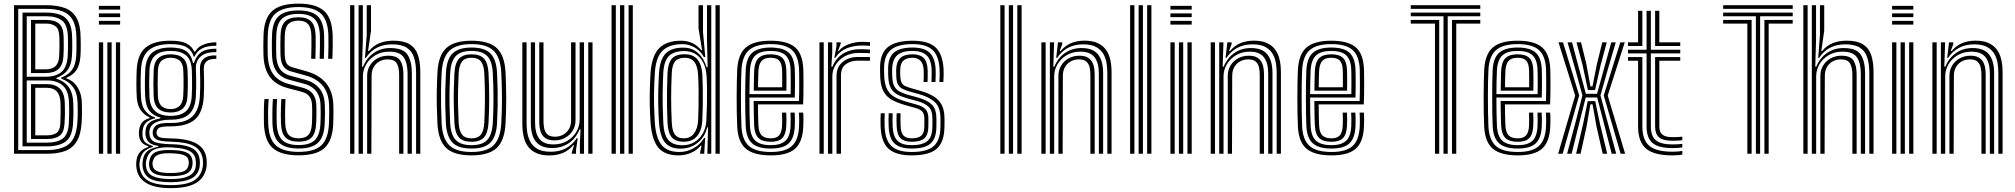

<svg xmlns="http://www.w3.org/2000/svg" viewBox="-20 -828 10854 1034"><path d="M55.5 0V-800H229.5Q289 -800 330 -784.6Q371 -769.2 392.4 -731Q413.8 -692.8 414.2 -624.8Q414.8 -603.8 414.9 -587.2Q415 -570.8 414.6 -555.4Q414.2 -540 413 -522.2Q409.5 -479 392.6 -452.1Q375.8 -425.2 338.2 -409.5V-405.5Q376.5 -392.2 398 -357.6Q419.5 -323 420.8 -274.8Q421.2 -257.5 421.4 -244.1Q421.5 -230.8 421.5 -218.4Q421.5 -206 420.9 -192.5Q420.2 -179 419.2 -161.8Q414.2 -99.2 391.6 -64Q369 -28.8 329.5 -14.4Q290 0 233.5 0ZM78.2 -19.8H233.5Q308 -19.8 348.5 -50.2Q389 -80.8 396.2 -161.8Q398 -183.8 398.4 -201.6Q398.8 -219.5 398.6 -236.8Q398.5 -254 397.8 -273.8Q396.5 -327.2 373.8 -358.5Q351 -389.8 309.8 -404.5V-409.8Q350 -425.8 368.4 -452.4Q386.8 -479 390 -523.2Q391.5 -539.5 391.8 -555Q392 -570.5 391.9 -587.5Q391.8 -604.5 391.5 -624.5Q391 -685.2 372.2 -719.1Q353.5 -753 317.6 -766.6Q281.8 -780.2 229.5 -780.2H78.2ZM101.2 -39.8V-760.2H229.5Q274 -760.2 304.9 -748.4Q335.8 -736.5 351.9 -707Q368 -677.5 368.5 -624.5Q369 -604.8 369.1 -588.6Q369.2 -572.5 368.9 -556.9Q368.5 -541.2 367.2 -522.8Q364 -479.2 344.5 -451.4Q325 -423.5 283 -408V-405Q328.2 -389.8 350.8 -357.8Q373.2 -325.8 374.5 -273Q375.2 -254.8 375.4 -238.2Q375.5 -221.8 375.1 -203.6Q374.8 -185.5 373.2 -161.5Q368.5 -90.5 332.8 -65.1Q297 -39.8 233.5 -39.8ZM124 -414.8H225.2Q280.8 -414.8 310.5 -440.1Q340.2 -465.5 344.5 -523.5Q345.5 -539.8 345.9 -555.4Q346.2 -571 346.1 -588Q346 -605 345.8 -624.5Q345 -693.2 314.6 -716.9Q284.2 -740.5 229.5 -740.5H124ZM147 -434.5V-720.5H229.5Q274.2 -720.5 298.1 -700.6Q322 -680.8 322.8 -624.5Q323.2 -602 323.2 -585.1Q323.2 -568.2 322.9 -553.8Q322.5 -539.2 321.5 -523Q318.2 -477 294.4 -455.8Q270.5 -434.5 225.2 -434.5ZM170 -454.5H225.2Q259.8 -454.5 278 -471Q296.2 -487.5 298.5 -523Q300.2 -550 300.4 -572.9Q300.5 -595.8 299.8 -624.5Q299.2 -670.2 280.5 -685.5Q261.8 -700.8 229.5 -700.8H170ZM124 -59.8H233.5Q287.2 -59.8 317 -81.1Q346.8 -102.5 350.5 -162Q352 -185.2 352.2 -202.8Q352.5 -220.2 352.4 -236.6Q352.2 -253 351.8 -272Q350.2 -337.2 319.6 -366Q289 -394.8 232.2 -394.8H124ZM147 -79.5V-375H233Q277.2 -375 302.5 -350.8Q327.8 -326.5 329 -270.5Q329.5 -253.2 329.6 -237.4Q329.8 -221.5 329.4 -203.6Q329 -185.8 327.5 -161.8Q324.5 -113.8 300.6 -96.6Q276.8 -79.5 233.5 -79.5ZM170 -99.2H233.5Q267.8 -99.2 285.4 -112.9Q303 -126.5 304.8 -161.2Q306 -187.5 306.2 -204.9Q306.5 -222.2 306.5 -237Q306.5 -251.8 306 -269.8Q305 -313.5 286.8 -334.2Q268.5 -355 233.2 -355H170Z M512.5 -776.2V-796.5H627V-776.2ZM512.5 -695.5V-715.8H627V-695.5ZM512.5 -735.8V-756H627V-735.8ZM604.2 0V-600H627V0ZM512.5 0V-600H535.5V0ZM558.2 0V-600H581.2V0Z M899.2 185.2Q811.5 185.2 765.1 156Q718.8 126.8 713.8 68.5Q712.8 58.5 713.4 49.6Q714 40.8 715.5 32Q719.5 6.8 735.5 -10.8Q751.5 -28.2 778.2 -36.2V-41Q756 -47.5 743.9 -60.5Q731.8 -73.5 728.8 -97Q728 -102.8 728 -109.6Q728 -116.5 728.8 -123.2Q731 -147.8 742.5 -165Q754 -182.2 785.5 -191.8V-196.5Q761 -205.2 740.1 -231.8Q719.2 -258.2 716.5 -304.5Q715.5 -322.5 715 -340.5Q714.5 -358.5 714.5 -376.6Q714.5 -394.8 715 -413.6Q715.5 -432.5 716.2 -452.5Q720.8 -536.2 765 -572.5Q809.2 -608.8 899 -608.8Q956 -608.8 985.2 -593.2Q1014.5 -577.8 1025.8 -549.8H1030.5Q1042.8 -571 1063.9 -582Q1085 -593 1107.4 -596.9Q1129.8 -600.8 1145 -600V-581.5Q1095.2 -582.2 1067.1 -566.6Q1039 -551 1028 -523H1023Q1014 -555.8 986 -573.1Q958 -590.5 899 -590.5Q821.5 -590.5 782.2 -558.4Q743 -526.2 739.2 -452.2Q738 -424.8 737.5 -400.9Q737 -377 737.5 -353.9Q738 -330.8 739.2 -305.8Q742 -256 763 -230.4Q784 -204.8 815 -196V-191.2Q781 -182.2 765.8 -166.4Q750.5 -150.5 747.8 -123.2Q747 -116 747.1 -110Q747.2 -104 747.8 -96.8Q750 -74 761.5 -62.6Q773 -51.2 803.2 -41.8V-36.8Q770 -26.5 754.8 -10.2Q739.5 6 734.5 32Q732.5 41 731.4 48.9Q730.2 56.8 731.5 68.2Q737.2 120.2 777.1 144.6Q817 169 899.2 169Q984.8 169 1024.8 144.2Q1064.8 119.5 1072.5 66.2Q1073.8 57 1073.6 48Q1073.5 39 1072 29Q1064.8 -19.2 1025.6 -41Q986.5 -62.8 903.5 -64.8Q868 -65.8 848 -69.2Q828 -72.8 818.6 -79.5Q809.2 -86.2 805.2 -96.5Q803 -101.5 802.5 -110.4Q802 -119.2 803.2 -124.2Q809.8 -149.8 830.5 -158.1Q851.2 -166.5 899.2 -165.8Q976.8 -165 1014.1 -199Q1051.5 -233 1056.2 -305.8Q1057.8 -332 1058.1 -354.9Q1058.5 -377.8 1058.1 -402.2Q1057.8 -426.8 1056.8 -457Q1055.5 -492.5 1077.9 -512Q1100.2 -531.5 1145 -529.5V-511Q1108.8 -512 1092.5 -497.6Q1076.2 -483.2 1077.5 -455.8Q1078.5 -429.5 1078.9 -405.1Q1079.2 -380.8 1079 -356.2Q1078.8 -331.8 1077.2 -305Q1071.8 -221.2 1029.6 -184.4Q987.5 -147.5 899 -147.5Q872 -147.5 856.4 -145.4Q840.8 -143.2 833.5 -137.2Q826.2 -131.2 823.5 -119.8Q823.2 -118.2 823.1 -112.6Q823 -107 824.5 -103.8Q828 -95.5 835.1 -91.1Q842.2 -86.8 858.1 -85Q874 -83.2 903.5 -82.5Q995.5 -80.5 1041.2 -53Q1087 -25.5 1092.5 29.2Q1093.5 39.2 1093.5 48.9Q1093.5 58.5 1092.8 66.5Q1085.5 126.2 1038.6 155.8Q991.8 185.2 899.2 185.2ZM899.2 136.2Q949.5 136.2 978.2 127.1Q1007 118 1019.8 102.2Q1032.5 86.5 1034.2 67.2Q1035.5 56.5 1035.2 47.5Q1035 38.5 1033.2 28.8Q1029.8 8.5 1015.1 -4.8Q1000.5 -18 973 -25.1Q945.5 -32.2 903.2 -34.2Q839.2 -37.5 808.5 -21.6Q777.8 -5.8 768.5 32.5Q766.5 40.2 765.6 48.5Q764.8 56.8 766.5 69.2Q771.5 105.8 803.8 121Q836 136.2 899.2 136.2ZM899.2 120.8Q841 120.8 814.4 108.2Q787.8 95.8 783.8 68.5Q782 58.5 782.8 49.9Q783.5 41.2 786 32Q793 1.8 820.1 -9.9Q847.2 -21.5 904.8 -20Q940 -19.2 963.1 -13.8Q986.2 -8.2 998.8 2.1Q1011.2 12.5 1014.8 29Q1017.2 40 1017.2 48.8Q1017.2 57.5 1015.2 66.8Q1010 95.5 983 108.1Q956 120.8 899.2 120.8ZM899.2 103.8Q929 103.8 948.6 100.2Q968.2 96.8 979.1 88.6Q990 80.5 993.8 66.5Q996.5 57.8 996.8 48.2Q997 38.8 993 29Q990 19 980 12.4Q970 5.8 951.2 2.1Q932.5 -1.5 903.2 -2.5Q855.8 -4.2 833.4 4.8Q811 13.8 806 31.8Q801.5 41.2 801.2 51Q801 60.8 803.5 68.5Q808 87 830.2 95.4Q852.5 103.8 899.2 103.8ZM899.2 153.2Q821.2 153.2 787 133.1Q752.8 113 748 68.2Q746.8 57 747.5 48.8Q748.2 40.5 749.8 31.8Q754.8 2.5 773.8 -13.9Q792.8 -30.2 832.8 -37.8V-42.2Q801.2 -46.5 785.1 -59.2Q769 -72 764.2 -96.8Q763 -103.5 763 -109.6Q763 -115.8 763.8 -123.5Q766 -152.2 785.2 -168Q804.5 -183.8 843.8 -190.5V-195Q806.5 -204.2 785.6 -230.2Q764.8 -256.2 761.8 -307.8Q760.8 -330.5 760.4 -353.1Q760 -375.8 760.5 -399.9Q761 -424 762 -450.5Q765.2 -514 798 -543Q830.8 -572 899 -572Q954.2 -572 982.4 -552.6Q1010.5 -533.2 1019.5 -488.5H1024Q1033.5 -515.8 1047.9 -532.8Q1062.2 -549.8 1085.6 -557.6Q1109 -565.5 1145 -565.5V-547Q1089.8 -548.8 1061.1 -523.9Q1032.5 -499 1035 -455.2Q1036.2 -431.5 1036.4 -405Q1036.5 -378.5 1036.2 -353.4Q1036 -328.2 1034.8 -308.2Q1030.8 -242.5 997.5 -212.6Q964.2 -182.8 899 -183.5Q873 -183.8 848.5 -178.6Q824 -173.5 806.9 -161.4Q789.8 -149.2 785.5 -128Q784.2 -121 784.4 -111.9Q784.5 -102.8 785.8 -97.8Q792 -69 820.4 -60.8Q848.8 -52.5 903.2 -51.2Q952 -50.2 984.1 -41.8Q1016.2 -33.2 1033.5 -16Q1050.8 1.2 1055 29Q1056.5 38 1056.6 47.5Q1056.8 57 1055.5 66.8Q1049 114 1009.8 133.6Q970.5 153.2 899.2 153.2ZM899 -204Q952.5 -204 980.9 -228.5Q1009.2 -253 1012.5 -309Q1014 -331.5 1014.2 -354Q1014.5 -376.5 1014.2 -400.4Q1014 -424.2 1013 -450.2Q1010.5 -506.2 981.8 -530Q953 -553.8 899 -553.8Q842.8 -553.8 815.1 -528.8Q787.5 -503.8 784.8 -449.2Q783.2 -410.5 783.2 -377Q783.2 -343.5 784.8 -307.8Q787.5 -253.8 816.4 -228.9Q845.2 -204 899 -204ZM899 -222.2Q855.5 -222.2 832.6 -243Q809.8 -263.8 807.5 -309.8Q806 -344.5 806.1 -377.6Q806.2 -410.8 807.5 -447.8Q809.8 -494.8 832.8 -515.1Q855.8 -535.5 899 -535.5Q942 -535.5 965 -515.4Q988 -495.2 990 -449.8Q991.2 -424.2 991.5 -401.1Q991.8 -378 991.4 -355.6Q991 -333.2 989.8 -310.2Q987 -263.5 963.9 -242.9Q940.8 -222.2 899 -222.2ZM899 -240.5Q928.8 -240.5 946.6 -257Q964.5 -273.5 966.8 -312Q968 -333.2 968.4 -354.4Q968.8 -375.5 968.5 -398.8Q968.2 -422 967.2 -448.8Q965.8 -485.8 947.6 -501.4Q929.5 -517 899 -517Q868 -517 850 -501Q832 -485 830.2 -446.8Q829.2 -411.5 829 -378.8Q828.8 -346 830.2 -310.8Q832.2 -273.5 850 -257Q867.8 -240.5 899 -240.5Z M1588 8.5Q1494.2 8.5 1449.6 -29.9Q1405 -68.2 1401.5 -161Q1401 -181.2 1400.9 -205.4Q1400.8 -229.5 1401.5 -253Q1402.2 -276.5 1404.2 -294.5H1427Q1425.5 -280.2 1424.6 -259.2Q1423.8 -238.2 1423.6 -213.2Q1423.5 -188.2 1424.5 -162Q1427.5 -78.8 1466.5 -44.4Q1505.5 -10 1588 -10Q1672.5 -10 1710.4 -45.2Q1748.2 -80.5 1751.5 -162Q1752.2 -178.8 1752.5 -195.2Q1752.8 -211.8 1752.9 -228.8Q1753 -245.8 1752.2 -263.8Q1749.8 -329 1717 -367.4Q1684.2 -405.8 1626.2 -421.5L1548.5 -443Q1529.8 -448.2 1517.1 -458.9Q1504.5 -469.5 1497.9 -488.2Q1491.2 -507 1490.5 -535.8Q1489.8 -563 1489.9 -586.4Q1490 -609.8 1490.8 -637.8Q1492.5 -689.5 1515.1 -712.2Q1537.8 -735 1587.5 -735Q1633.2 -735 1655.5 -712.9Q1677.8 -690.8 1679.8 -636.8Q1680.5 -614.2 1680.1 -579.5Q1679.8 -544.8 1678.5 -511.2H1655.8Q1656.8 -545.8 1657.2 -579Q1657.8 -612.2 1657 -636.2Q1655.5 -681.5 1638.4 -699.1Q1621.2 -716.8 1587.5 -716.8Q1551.5 -716.8 1533.2 -699Q1515 -681.2 1513.5 -635.5Q1513 -611.2 1512.9 -586.5Q1512.8 -561.8 1513.2 -536.5Q1514 -513 1518.6 -498.8Q1523.2 -484.5 1532.1 -476.9Q1541 -469.2 1553.8 -465.8L1631.2 -443.8Q1698.5 -425 1735.5 -380.6Q1772.5 -336.2 1775 -264.8Q1775.8 -248.2 1775.8 -230.4Q1775.8 -212.5 1775.4 -194.8Q1775 -177 1774.5 -161Q1770.8 -70.5 1727.5 -31Q1684.2 8.5 1588 8.5ZM1588 -28.2Q1517 -28.2 1483.5 -58.9Q1450 -89.5 1447.2 -162.8Q1446.8 -185 1446.8 -208.6Q1446.8 -232.2 1447.4 -254.5Q1448 -276.8 1449.5 -294.5H1472.2Q1471 -276.8 1470.2 -255.4Q1469.5 -234 1469.5 -210.6Q1469.5 -187.2 1470.2 -163.5Q1472.5 -100.2 1500.2 -73.5Q1528 -46.8 1588 -46.8Q1649.5 -46.8 1676.4 -74.4Q1703.2 -102 1705.8 -163.8Q1706.5 -180.8 1706.8 -196.8Q1707 -212.8 1707 -228.8Q1707 -244.8 1706.2 -261.8Q1705.2 -294.2 1694.5 -317.2Q1683.8 -340.2 1664.1 -355.1Q1644.5 -370 1616.5 -377.2L1538 -398.2Q1511 -405.5 1490.4 -421Q1469.8 -436.5 1457.8 -464Q1445.8 -491.5 1444.8 -534.5Q1444.2 -553 1444.1 -570Q1444 -587 1444.2 -603.9Q1444.5 -620.8 1445 -638.8Q1447.5 -710.8 1481.1 -741.2Q1514.8 -771.8 1587.5 -771.8Q1658 -771.8 1690.5 -741.1Q1723 -710.5 1725.5 -638Q1726.2 -615.8 1725.9 -579.8Q1725.5 -543.8 1724.2 -511.2H1701.5Q1702.5 -545 1703 -580.1Q1703.5 -615.2 1702.8 -637.2Q1700.5 -701.2 1672.6 -727.2Q1644.8 -753.2 1587.5 -753.2Q1528 -753.2 1499.1 -727.5Q1470.2 -701.8 1468 -638.2Q1467 -611.2 1467 -586Q1467 -560.8 1467.5 -535Q1468.5 -500.2 1477.2 -477.1Q1486 -454 1502.6 -440.4Q1519.2 -426.8 1543.2 -420.2L1621.5 -399.2Q1669.2 -386.8 1698.1 -354.2Q1727 -321.8 1729.2 -262.8Q1730 -245.5 1730.1 -229.9Q1730.2 -214.2 1729.9 -198.1Q1729.5 -182 1728.5 -162.8Q1725.8 -91.5 1693.4 -59.9Q1661 -28.2 1588 -28.2ZM1588 -65Q1540 -65 1517.5 -87.8Q1495 -110.5 1493.2 -164.2Q1492.5 -186 1492.4 -208Q1492.2 -230 1493 -251.9Q1493.8 -273.8 1495 -294.5H1517.5Q1516.5 -273.8 1515.9 -253.1Q1515.2 -232.5 1515.2 -210.9Q1515.2 -189.2 1516 -164.8Q1517.5 -120.5 1534.6 -101.9Q1551.8 -83.2 1588 -83.2Q1624.8 -83.2 1641.5 -102.4Q1658.2 -121.5 1660 -165Q1660.8 -185.8 1661.1 -201.6Q1661.5 -217.5 1661.4 -231.4Q1661.2 -245.2 1660.5 -260.2Q1659.8 -281.5 1653.4 -296Q1647 -310.5 1635.5 -319.5Q1624 -328.5 1607 -333L1527.8 -354Q1487 -365 1458.8 -387.2Q1430.5 -409.5 1415.4 -445.5Q1400.2 -481.5 1398.8 -533Q1398.2 -560 1398.2 -585.8Q1398.2 -611.5 1399.2 -640Q1402.5 -730.8 1446.8 -769.6Q1491 -808.5 1587.5 -808.5Q1679 -808.5 1723.5 -770.8Q1768 -733 1771.5 -639.8Q1772.2 -617.8 1771.9 -581.1Q1771.5 -544.5 1770 -511.2H1747.2Q1748.5 -543.2 1748.9 -579.4Q1749.2 -615.5 1748.5 -638.8Q1745.5 -721 1707.5 -755.5Q1669.5 -790 1587.5 -790Q1503.2 -790 1464.1 -755.6Q1425 -721.2 1422 -639.2Q1421.2 -613.2 1421.2 -585.8Q1421.2 -558.2 1421.8 -533.8Q1423 -488.8 1435.8 -457Q1448.5 -425.2 1472.8 -405.6Q1497 -386 1533 -376.2L1611.8 -355Q1633.5 -349.2 1649.1 -337.8Q1664.8 -326.2 1673.6 -307.4Q1682.5 -288.5 1683.5 -261Q1684 -245.8 1684.1 -230.5Q1684.2 -215.2 1684 -199.2Q1683.8 -183.2 1682.8 -164.5Q1680.5 -111.2 1658.6 -88.1Q1636.8 -65 1588 -65Z M2220.8 0V-435.2Q2220.8 -484.8 2209.4 -519.2Q2198 -553.8 2169.8 -571.5Q2141.5 -589.2 2090.8 -589.2Q2044.2 -589.2 2008.8 -570.5Q1973.2 -551.8 1950.5 -516.5H1945.5L1955 -638.5V-800H1978V-662.5L1962.2 -553.5H1967Q1991 -582.5 2024.2 -595.8Q2057.5 -609 2097.8 -609Q2154.8 -609 2186.4 -589.4Q2218 -569.8 2230.8 -531.9Q2243.5 -494 2243.5 -439.5V0ZM1865.5 0V-800H1888.5V0ZM1957.2 0V-419Q1957.2 -450.8 1972.1 -475.2Q1987 -499.8 2012.6 -513.9Q2038.2 -528 2070.5 -528Q2119.2 -528 2135.9 -501.4Q2152.5 -474.8 2152.5 -427.2V0H2129.5V-426Q2129.5 -465 2116.8 -486.6Q2104 -508.2 2067.2 -508.2Q2044 -508.2 2024.4 -497.8Q2004.8 -487.2 1993.1 -467.8Q1981.5 -448.2 1981.2 -421.2L1980 0ZM1911.2 0V-800H1934V-614L1929.8 -468.5H1935Q1954.8 -516.8 1993.6 -543.2Q2032.5 -569.8 2084 -569.2Q2151.2 -568.8 2174.6 -533.5Q2198 -498.2 2198 -434V0H2175V-431.2Q2175 -488.2 2154.4 -519Q2133.8 -549.8 2076.2 -549.8Q2033.8 -549.8 2001.9 -530.9Q1970 -512 1952.2 -481.9Q1934.5 -451.8 1934.5 -417.2V0Z M2519.5 8.8Q2423.5 8.8 2382 -32Q2340.5 -72.8 2335.8 -162Q2333.5 -208.8 2332.5 -253.2Q2331.5 -297.8 2332.4 -343.2Q2333.2 -388.8 2335.8 -438.5Q2340.8 -530.8 2384.2 -569.8Q2427.8 -608.8 2519.5 -608.8Q2613 -608.8 2655.4 -569.1Q2697.8 -529.5 2702.5 -438.2Q2706 -368 2706.2 -300.5Q2706.5 -233 2702.5 -162Q2697.2 -69.5 2654.1 -30.4Q2611 8.8 2519.5 8.8ZM2519.5 -9.5Q2601.2 -9.5 2638.1 -45.6Q2675 -81.8 2679.5 -163.2Q2683.5 -232.8 2683.4 -297.9Q2683.2 -363 2679.5 -437Q2675.5 -518 2638.9 -554.2Q2602.2 -590.5 2519.5 -590.5Q2437.8 -590.5 2400.5 -554.9Q2363.2 -519.2 2358.5 -437Q2355.8 -383.8 2355.1 -338.6Q2354.5 -293.5 2355.5 -251.1Q2356.5 -208.8 2358.5 -163.2Q2362.8 -82.2 2399.5 -45.9Q2436.2 -9.5 2519.5 -9.5ZM2519.5 -28Q2447.2 -28 2416.2 -60.8Q2385.2 -93.5 2381.2 -165Q2379 -212 2378.1 -255.4Q2377.2 -298.8 2378.1 -342.8Q2379 -386.8 2381.5 -435.8Q2385.5 -509.5 2417.9 -540.8Q2450.2 -572 2519.5 -572Q2589.8 -572 2621.4 -540.1Q2653 -508.2 2656.8 -436.2Q2659.2 -386.2 2660 -342.2Q2660.8 -298.2 2660 -255.2Q2659.2 -212.2 2656.8 -164.5Q2652.8 -92.8 2621.4 -60.4Q2590 -28 2519.5 -28ZM2519.5 -46.2Q2577.5 -46.2 2603.9 -74.1Q2630.2 -102 2634 -166.8Q2637.5 -232 2637.6 -295.1Q2637.8 -358.2 2634 -434Q2630.8 -499.2 2603.6 -526.5Q2576.5 -553.8 2519.5 -553.8Q2459.5 -553.8 2433.6 -525Q2407.8 -496.2 2404.2 -433.8Q2402 -389.2 2401.1 -346.5Q2400.2 -303.8 2401 -259.5Q2401.8 -215.2 2404.2 -165.8Q2407.8 -102 2434.4 -74.1Q2461 -46.2 2519.5 -46.2ZM2519.5 -64.5Q2473 -64.5 2451.5 -88.2Q2430 -112 2427.2 -166.5Q2425 -214 2424 -257Q2423 -300 2423.9 -343.1Q2424.8 -386.2 2427.2 -433Q2430.2 -488.8 2452.1 -512.1Q2474 -535.5 2519.5 -535.5Q2565.8 -535.5 2587 -511.8Q2608.2 -488 2611 -433.2Q2614.8 -356.8 2614.6 -294.1Q2614.5 -231.5 2611 -167.5Q2608 -112.5 2586.8 -88.5Q2565.5 -64.5 2519.5 -64.5ZM2519.5 -83Q2554 -83 2569.9 -103Q2585.8 -123 2588.2 -168.5Q2591.2 -231.5 2591.6 -292.5Q2592 -353.5 2588.2 -432.2Q2586 -476.8 2570.2 -496.9Q2554.5 -517 2519.5 -517Q2483.5 -517 2468 -496.4Q2452.5 -475.8 2450 -432Q2447.8 -383.8 2446.9 -341.8Q2446 -299.8 2446.9 -257.8Q2447.8 -215.8 2450 -167.5Q2452.5 -123.5 2468.4 -103.2Q2484.2 -83 2519.5 -83Z M2938.8 9Q2897 9 2870.1 -2.9Q2843.2 -14.8 2827.5 -34.2Q2811.8 -53.8 2804.5 -76.5Q2797.2 -99.2 2795.1 -121.5Q2793 -143.8 2793 -160.5V-600H2815.8V-164.8Q2815.8 -144.5 2819.1 -118.2Q2822.5 -92 2834.6 -67.4Q2846.8 -42.8 2873.1 -26.8Q2899.5 -10.8 2945.8 -10.8Q2993.8 -10.8 3028.8 -30Q3063.8 -49.2 3085.8 -83.5H3091.2L3082.2 -21.5V0H3059.2V-6.8L3071.5 -46.5H3067Q3043.2 -17.5 3011.2 -4.2Q2979.2 9 2938.8 9ZM3148 0V-600H3171V0ZM2965.8 -72Q2936.5 -72 2919.9 -82.5Q2903.2 -93 2895.6 -109.1Q2888 -125.2 2886.1 -142.4Q2884.2 -159.5 2884.2 -172.8V-600H2907V-174Q2907 -156.8 2910.5 -137.6Q2914 -118.5 2927.2 -105.1Q2940.5 -91.8 2969.2 -91.8Q2992.5 -91.8 3012.1 -102.2Q3031.8 -112.8 3043.6 -132.4Q3055.5 -152 3055.5 -178.8V-600H3079.5V-181Q3079.5 -149.5 3064.5 -124.9Q3049.5 -100.2 3023.9 -86.1Q2998.2 -72 2965.8 -72ZM2952.2 -30.8Q2895 -31 2866.9 -64.2Q2838.8 -97.5 2838.8 -166V-600H2861.5V-168.8Q2861.5 -109.5 2885.1 -79.9Q2908.8 -50.2 2960.2 -50.2Q3002.8 -50.2 3034.6 -69.1Q3066.5 -88 3084.1 -118.2Q3101.8 -148.5 3101.8 -182.8V-600H3125.2V0H3103V-58L3106.5 -131.5H3101.2Q3081 -81.5 3041.6 -55.9Q3002.2 -30.2 2952.2 -30.8Z M3365.2 0V-800H3388V0ZM3273.5 0V-800H3296.5V0ZM3319.2 0V-800H3342.2V0Z M3856.2 0H3833.2V-800H3856.2ZM3810.5 0H3789.5L3793.2 -141.8H3788.2Q3776.5 -90.5 3737.2 -59Q3698 -27.5 3645 -27.5Q3589.5 -27.5 3562.1 -59.6Q3534.8 -91.8 3529 -167.8Q3526.2 -210.2 3525.2 -253.2Q3524.2 -296.2 3525.2 -341.5Q3526.2 -386.8 3529.2 -435.8Q3534.2 -509.5 3565.4 -540.5Q3596.5 -571.5 3660 -571.5Q3706.5 -571.5 3738.6 -542.9Q3770.8 -514.2 3785.2 -466.2H3790.8L3787.5 -614.8V-800H3810.5ZM3656 -45.8Q3692 -45.8 3720 -62.8Q3748 -79.8 3765 -109.6Q3782 -139.5 3784 -178Q3786.2 -220.5 3787.2 -264.4Q3788.2 -308.2 3787.8 -349.4Q3787.2 -390.5 3784.8 -424.5Q3781.8 -462.8 3766.8 -491.6Q3751.8 -520.5 3726 -536.8Q3700.2 -553 3664.8 -553Q3609.2 -553 3582.4 -526.2Q3555.5 -499.5 3552 -434.8Q3549.5 -382.2 3548.9 -338.8Q3548.2 -295.2 3549.1 -254.1Q3550 -213 3552 -167.5Q3555.2 -102.2 3579.4 -74Q3603.5 -45.8 3656 -45.8ZM3662 -64.8Q3617.8 -64.8 3597.5 -88.8Q3577.2 -112.8 3574.8 -168Q3572.8 -213.5 3572.1 -255.1Q3571.5 -296.8 3572.2 -340.2Q3573 -383.8 3574.8 -434.5Q3577 -486.2 3597.6 -511Q3618.2 -535.8 3667.5 -535.8Q3714 -535.8 3736.9 -506.9Q3759.8 -478 3762.5 -425Q3764.2 -391.5 3764.9 -350.4Q3765.5 -309.2 3764.9 -265Q3764.2 -220.8 3762.2 -178Q3759.8 -127.2 3734.8 -96Q3709.8 -64.8 3662 -64.8ZM3662.2 -83Q3698.2 -83 3717.6 -109.4Q3737 -135.8 3739.5 -178.2Q3741.2 -211.8 3742 -254.1Q3742.8 -296.5 3742.2 -341Q3741.8 -385.5 3739.5 -424.8Q3737 -471.8 3719.2 -494.4Q3701.5 -517 3667.8 -517Q3633.2 -517 3616.6 -498.4Q3600 -479.8 3597.8 -435.2Q3594.2 -359.8 3594.4 -297.8Q3594.5 -235.8 3597.8 -167.8Q3600 -121.2 3615.4 -102.1Q3630.8 -83 3662.2 -83ZM3634.2 8.8Q3559.8 8.8 3525.2 -32.9Q3490.8 -74.5 3483.5 -167.5Q3480.5 -212.5 3479.5 -254.9Q3478.5 -297.2 3479.5 -341.2Q3480.5 -385.2 3483.5 -435.2Q3490.2 -528.5 3530.1 -568.6Q3570 -608.8 3647.8 -608.8Q3685 -608.8 3712.8 -593.9Q3740.5 -579 3755.5 -557.5H3761L3741.8 -676V-800H3766V-655.5L3778.2 -520.5L3770.8 -520.8Q3750.8 -556 3719.9 -573.1Q3689 -590.2 3654.5 -590.2Q3586 -590.2 3549.1 -555.9Q3512.2 -521.5 3506.5 -435.2Q3503.5 -385 3502.5 -340.1Q3501.5 -295.2 3502.6 -252.8Q3503.8 -210.2 3506.5 -167Q3513 -81.5 3544.4 -45.5Q3575.8 -9.5 3639.5 -9.5Q3679.5 -9.5 3715.8 -30Q3752 -50.5 3772.2 -85.5H3777.5L3772.5 0H3750.5V-7.8L3758 -43.5H3753.2Q3734 -19.2 3702 -5.2Q3670 8.8 3634.2 8.8Z M4131.5 8.8Q4040.2 8.8 3997.5 -26.5Q3954.8 -61.8 3950.2 -145Q3948.5 -178.8 3947.9 -220.4Q3947.2 -262 3947.2 -305.1Q3947.2 -348.2 3948.1 -387Q3949 -425.8 3950.2 -453.5Q3955.2 -537.8 3997.8 -573.2Q4040.2 -608.8 4130 -608.8Q4219.2 -608.8 4260.8 -574.1Q4302.2 -539.5 4306 -457.2Q4306.5 -449.8 4306.8 -427.9Q4307 -406 4307.1 -377.1Q4307.2 -348.2 4306.8 -318.6Q4306.2 -289 4305 -265.8H4062Q4062.2 -243.5 4062.5 -224Q4062.8 -204.5 4063.2 -186.8Q4063.8 -169 4064.5 -152.2Q4066.2 -115 4081.9 -99Q4097.5 -83 4131.5 -83Q4160.8 -83 4175.2 -98.2Q4189.8 -113.5 4191.8 -150.5Q4192.5 -165.5 4192.5 -184.9Q4192.5 -204.2 4191.2 -221.5H4214.2Q4215.5 -203.2 4215.4 -183.2Q4215.2 -163.2 4214.5 -149.5Q4212.2 -104 4192.9 -84.2Q4173.5 -64.5 4131.5 -64.5Q4085.8 -64.5 4064.9 -84.6Q4044 -104.8 4041.5 -151Q4040.8 -171.2 4040.1 -193.4Q4039.5 -215.5 4039.2 -238.5Q4039 -261.5 4038.8 -284.2H4282.8Q4283.8 -308.8 4284 -335.6Q4284.2 -362.5 4284.1 -387.2Q4284 -412 4283.8 -430.5Q4283.5 -449 4283.2 -456.2Q4279.8 -528.2 4244.2 -559.4Q4208.8 -590.5 4130 -590.5Q4052 -590.5 4014.6 -558.8Q3977.2 -527 3973 -451.8Q3971.8 -427 3971 -389.1Q3970.2 -351.2 3970.2 -307.9Q3970.2 -264.5 3970.9 -222.5Q3971.5 -180.5 3973 -147.2Q3976.8 -74.2 4013.1 -41.9Q4049.5 -9.5 4131.5 -9.5Q4208.8 -9.5 4244.2 -41.2Q4279.8 -73 4283.2 -146.2Q4283.8 -156.8 4283.9 -169.9Q4284 -183 4283.8 -196.6Q4283.5 -210.2 4282.5 -221.5H4305.5Q4307 -204.5 4306.9 -183.2Q4306.8 -162 4306 -145.5Q4302.2 -62.8 4261.6 -27Q4221 8.8 4131.5 8.8ZM4131.5 -28Q4062 -28 4030.6 -56.1Q3999.2 -84.2 3996 -148Q3994.5 -178.8 3993.9 -219.5Q3993.2 -260.2 3993.2 -303.4Q3993.2 -346.5 3993.9 -385Q3994.5 -423.5 3995.8 -449.8Q3999.5 -518.2 4032.4 -545.1Q4065.2 -572 4130 -572Q4196.2 -572 4226.8 -545.2Q4257.2 -518.5 4260.2 -455.8Q4260.8 -447 4261.1 -422.5Q4261.5 -398 4261.4 -366.1Q4261.2 -334.2 4260.2 -302.8H4016Q4016 -260.2 4016.6 -220.1Q4017.2 -180 4018.8 -150.2Q4021.8 -93.8 4048.1 -70Q4074.5 -46.2 4131.5 -46.2Q4182.8 -46.2 4208.6 -68.6Q4234.5 -91 4237.5 -147.5Q4238.2 -163 4238.2 -183.1Q4238.2 -203.2 4237 -221.5H4259.8Q4261 -203.5 4261 -183.5Q4261 -163.5 4260.2 -147Q4257.2 -83.2 4227.2 -55.6Q4197.2 -28 4131.5 -28ZM4016 -321.2H4238Q4238.5 -349 4238.5 -376Q4238.5 -403 4238.2 -424.2Q4238 -445.5 4237.5 -454.8Q4235 -507.5 4210 -530.6Q4185 -553.8 4130 -553.8Q4075 -553.8 4048.5 -529.9Q4022 -506 4018.8 -448.5Q4017.5 -424.8 4016.9 -390.6Q4016.2 -356.5 4016 -321.2ZM4039.2 -339.8Q4039.5 -353.8 4039.8 -373.6Q4040 -393.5 4040.5 -413.4Q4041 -433.2 4041.5 -447.2Q4044.2 -495.5 4065.4 -515.5Q4086.5 -535.5 4130 -535.5Q4173 -535.5 4192.8 -516.5Q4212.5 -497.5 4214.5 -454.2Q4215 -445.2 4215.2 -426.9Q4215.5 -408.5 4215.5 -385.6Q4215.5 -362.8 4215 -339.8ZM4062.2 -358.2H4192.2Q4192.5 -378.5 4192.5 -398Q4192.5 -417.5 4192.2 -432.2Q4192 -447 4191.8 -452.2Q4190.2 -486.2 4176.2 -501.6Q4162.2 -517 4130 -517Q4096.8 -517 4081.6 -500.1Q4066.5 -483.2 4064.5 -446.2Q4064 -432 4063.5 -417.8Q4063 -403.5 4062.8 -388.9Q4062.5 -374.2 4062.2 -358.2Z M4439 0V-600H4461.8L4462 -542L4457.2 -468.5H4462.8Q4482.2 -516.5 4521.4 -539.8Q4560.5 -563 4611.2 -563Q4624.5 -563 4641.8 -562.4Q4659 -561.8 4665.5 -561V-541.2Q4657 -542 4638.6 -542.5Q4620.2 -543 4606.5 -543Q4562 -543 4529.8 -525Q4497.5 -507 4480 -478.2Q4462.5 -449.5 4462.5 -417.2V0ZM4393.2 0V-600H4416.2V0ZM4485 0V-419Q4485 -467.2 4518 -494.1Q4551 -521 4596.8 -521Q4613.2 -521 4632.2 -521Q4651.2 -521 4665.5 -520.8V-500.8Q4651.5 -501.2 4631.9 -501.2Q4612.2 -501.2 4596.8 -501.2Q4560.8 -501.2 4534.9 -482Q4509 -462.8 4509 -421.2V0ZM4473.2 -516.5 4484.8 -578.5V-600H4507.5L4507.8 -593.2L4493 -553.5H4497.2Q4516.5 -578 4552.1 -590.4Q4587.8 -602.8 4622 -602.8Q4630.5 -602.8 4643.4 -602.2Q4656.2 -601.8 4665.5 -600.8V-581Q4658 -581.8 4645.8 -582.4Q4633.5 -583 4623 -583Q4576.2 -583 4538.6 -567.2Q4501 -551.5 4478.2 -516.5Z M4889.5 8.8Q4805.8 8.8 4765.9 -26.2Q4726 -61.2 4722.5 -145.5Q4721.8 -164.8 4721.9 -183.5Q4722 -202.2 4723.2 -218H4744.8Q4743.8 -204.2 4743.6 -184Q4743.5 -163.8 4744 -146.2Q4747.2 -71.8 4781.8 -40.6Q4816.2 -9.5 4889.5 -9.5Q4972 -9.5 5007.8 -40.6Q5043.5 -71.8 5044.5 -142.5Q5044.8 -152.5 5044.9 -159.4Q5045 -166.2 5044.9 -173Q5044.8 -179.8 5044.8 -189Q5044.8 -249.5 5015.4 -277.2Q4986 -305 4931.8 -320.2L4879 -335Q4857.2 -341.2 4841.6 -349Q4826 -356.8 4817.2 -371Q4808.5 -385.2 4807.2 -410.5Q4806.8 -421.8 4806.4 -431.2Q4806 -440.8 4806.2 -452Q4807.5 -495 4828.2 -515.2Q4849 -535.5 4894.5 -535.5Q4934.2 -535.5 4954.2 -515.8Q4974.2 -496 4975.8 -450.8Q4976.2 -440.5 4976.1 -424.2Q4976 -408 4975.2 -386.5H4954Q4954.8 -405 4954.8 -424.1Q4954.8 -443.2 4954.5 -449.8Q4952.5 -485.2 4937 -501.1Q4921.5 -517 4894.5 -517Q4862.5 -517 4845.6 -501.9Q4828.8 -486.8 4828 -452Q4827.5 -440 4827.8 -431.1Q4828 -422.2 4829 -410.5Q4830.5 -391.2 4836.9 -380.6Q4843.2 -370 4855.2 -364.4Q4867.2 -358.8 4885 -353.5L4936.8 -338.8Q4979.2 -326.8 5008.1 -309Q5037 -291.2 5051.8 -262.8Q5066.5 -234.2 5066.5 -189Q5066.5 -179.2 5066.5 -172.5Q5066.5 -165.8 5066.5 -158.9Q5066.5 -152 5066.2 -142.5Q5065 -62.8 5024.8 -27Q4984.5 8.8 4889.5 8.8ZM4889.5 -28Q4827.2 -28 4797.8 -55Q4768.2 -82 4765.8 -147.2Q4765 -163.5 4765 -183.8Q4765 -204 4766 -218H4787.2Q4786.5 -204.2 4786.6 -184Q4786.8 -163.8 4787.2 -148.2Q4789.5 -92.5 4813.9 -69.4Q4838.2 -46.2 4889.5 -46.2Q4948.2 -46.2 4974.4 -68.5Q5000.5 -90.8 5001.2 -143Q5001.5 -155.5 5001.5 -165.9Q5001.5 -176.2 5001.5 -189Q5001.5 -233.8 4980.6 -253.2Q4959.8 -272.8 4921.5 -283.2L4867.5 -298Q4835 -307 4812.8 -319Q4790.5 -331 4778.4 -352.2Q4766.2 -373.5 4764 -409.8Q4763.2 -421.8 4763.1 -432.2Q4763 -442.8 4763 -452.2Q4761.2 -515.2 4792.9 -543.6Q4824.5 -572 4894.5 -572Q4957.5 -572 4986.5 -544Q5015.5 -516 5018.8 -454.5Q5019.2 -444 5019.2 -424.1Q5019.2 -404.2 5017.8 -386.5H4996.5Q4997 -404.2 4997.4 -424.1Q4997.8 -444 4997.2 -451.5Q4995.2 -506.8 4970 -530.2Q4944.8 -553.8 4894.5 -553.8Q4837.5 -553.8 4811.4 -529.9Q4785.2 -506 4784.5 -452.8Q4784.2 -440.5 4784.6 -430.8Q4785 -421 4785.5 -410.5Q4787 -379.5 4797.2 -361.8Q4807.5 -344 4826.5 -334.1Q4845.5 -324.2 4873.2 -316.5L4926.5 -301.8Q4976.2 -287.8 4999.6 -263.5Q5023 -239.2 5023 -189Q5023 -178.2 5023.1 -167.4Q5023.2 -156.5 5022.8 -142.8Q5021.8 -81.5 4991.1 -54.8Q4960.5 -28 4889.5 -28ZM4889.5 -64.5Q4849.8 -64.5 4830.1 -83.4Q4810.5 -102.2 4808.8 -149Q4808.2 -163.8 4808 -183.4Q4807.8 -203 4808.8 -218H4830Q4829.2 -203.2 4829.4 -186.8Q4829.5 -170.2 4830.2 -149.8Q4831.5 -113.2 4845.6 -98.1Q4859.8 -83 4889.5 -83Q4925 -83 4941 -96.9Q4957 -110.8 4957.8 -143.2Q4958.2 -157.2 4958.2 -166.8Q4958.2 -176.2 4958 -189Q4957.8 -215.5 4946.6 -227.5Q4935.5 -239.5 4911 -246.2L4855.8 -261.8Q4812.2 -274 4783 -290.5Q4753.8 -307 4738.4 -335.1Q4723 -363.2 4720.5 -410.2Q4720 -423.5 4719.9 -433.1Q4719.8 -442.8 4719.5 -453.2Q4717.2 -537.8 4760.2 -573.2Q4803.2 -608.8 4894.5 -608.8Q4979.2 -608.8 5017.9 -573.4Q5056.5 -538 5061.5 -456.8Q5062.2 -444.5 5062 -424.8Q5061.8 -405 5060.2 -386.5H5039Q5040.5 -404.8 5040.6 -424.6Q5040.8 -444.5 5040 -455.5Q5036.2 -527.2 5002.2 -558.9Q4968.2 -590.5 4894.5 -590.5Q4813.2 -590.5 4776.2 -558.1Q4739.2 -525.8 4741.2 -452.5Q4741.5 -442.5 4741.4 -432.8Q4741.2 -423 4742.2 -410.2Q4745.5 -367.8 4759.6 -343.1Q4773.8 -318.5 4799.2 -304.6Q4824.8 -290.8 4861.5 -280.2L4916.2 -264.8Q4949.5 -255.5 4964.6 -239.4Q4979.8 -223.2 4979.8 -189Q4979.8 -179.8 4979.8 -173Q4979.8 -166.2 4979.8 -159.5Q4979.8 -152.8 4979.5 -142.8Q4978.8 -101.8 4958.1 -83.1Q4937.5 -64.5 4889.5 -64.5Z M5458.8 0V-800H5481.8V0ZM5367.2 0V-800H5390V0ZM5413 0V-800H5435.8V0Z M5943.5 0V-435.2Q5943.5 -455.8 5940.2 -481.9Q5937 -508 5924.8 -532.6Q5912.5 -557.2 5886.1 -573.2Q5859.8 -589.2 5813.5 -589.2Q5767 -589.2 5731.5 -570.4Q5696 -551.5 5673.2 -516.5H5668L5677.8 -600H5700.5L5700.8 -590.5L5687.2 -553.5H5692.2Q5716.5 -582.5 5748.4 -595.8Q5780.2 -609 5820.5 -609Q5862 -609 5888.9 -597.1Q5915.8 -585.2 5931.5 -565.8Q5947.2 -546.2 5954.6 -523.5Q5962 -500.8 5964.1 -478.6Q5966.2 -456.5 5966.2 -439.5V0ZM5588.2 0V-600H5611.2V0ZM5680 0V-419Q5680 -450.8 5694.9 -475.2Q5709.8 -499.8 5735.4 -513.9Q5761 -528 5793.2 -528Q5822 -528 5838.6 -517.8Q5855.2 -507.5 5863 -491.9Q5870.8 -476.2 5873 -458.9Q5875.2 -441.5 5875.2 -427.2V0H5852.2V-426Q5852.2 -443.8 5848.8 -462.8Q5845.2 -481.8 5832.1 -495Q5819 -508.2 5790 -508.2Q5766.8 -508.2 5747.1 -497.8Q5727.5 -487.2 5715.9 -467.8Q5704.2 -448.2 5704 -421.2L5702.8 0ZM5634 0V-600H5656.8L5652.5 -468.5H5657.8Q5677.5 -516.8 5716.4 -543.2Q5755.2 -569.8 5806.8 -569.2Q5865.8 -569 5893.2 -534.9Q5920.8 -500.8 5920.8 -434V0H5897.8V-431.2Q5897.8 -490.5 5874.2 -520.1Q5850.8 -549.8 5799 -549.8Q5756.5 -549.8 5724.6 -530.9Q5692.8 -512 5675 -481.9Q5657.2 -451.8 5657.2 -417.2V0Z M6158 0V-800H6180.8V0ZM6066.2 0V-800H6089.2V0ZM6112 0V-800H6135V0Z M6283.2 -776.2V-796.5H6397.8V-776.2ZM6283.2 -695.5V-715.8H6397.8V-695.5ZM6283.2 -735.8V-756H6397.8V-735.8ZM6375 0V-600H6397.8V0ZM6283.2 0V-600H6306.2V0ZM6329 0V-600H6352V0Z M6855.5 0V-435.2Q6855.5 -455.8 6852.2 -481.9Q6849 -508 6836.8 -532.6Q6824.5 -557.2 6798.1 -573.2Q6771.8 -589.2 6725.5 -589.2Q6679 -589.2 6643.5 -570.4Q6608 -551.5 6585.2 -516.5H6580L6589.8 -600H6612.5L6612.8 -590.5L6599.2 -553.5H6604.2Q6628.5 -582.5 6660.4 -595.8Q6692.2 -609 6732.5 -609Q6774 -609 6800.9 -597.1Q6827.8 -585.2 6843.5 -565.8Q6859.2 -546.2 6866.6 -523.5Q6874 -500.8 6876.1 -478.6Q6878.2 -456.5 6878.2 -439.5V0ZM6500.2 0V-600H6523.2V0ZM6592 0V-419Q6592 -450.8 6606.9 -475.2Q6621.8 -499.8 6647.4 -513.9Q6673 -528 6705.2 -528Q6734 -528 6750.6 -517.8Q6767.2 -507.5 6775 -491.9Q6782.8 -476.2 6785 -458.9Q6787.2 -441.5 6787.2 -427.2V0H6764.2V-426Q6764.2 -443.8 6760.8 -462.8Q6757.2 -481.8 6744.1 -495Q6731 -508.2 6702 -508.2Q6678.8 -508.2 6659.1 -497.8Q6639.5 -487.2 6627.9 -467.8Q6616.2 -448.2 6616 -421.2L6614.8 0ZM6546 0V-600H6568.8L6564.5 -468.5H6569.8Q6589.5 -516.8 6628.4 -543.2Q6667.2 -569.8 6718.8 -569.2Q6777.8 -569 6805.2 -534.9Q6832.8 -500.8 6832.8 -434V0H6809.8V-431.2Q6809.8 -490.5 6786.2 -520.1Q6762.8 -549.8 6711 -549.8Q6668.5 -549.8 6636.6 -530.9Q6604.8 -512 6587 -481.9Q6569.2 -451.8 6569.2 -417.2V0Z M7151 8.8Q7059.8 8.8 7017 -26.5Q6974.2 -61.8 6969.8 -145Q6968 -178.8 6967.4 -220.4Q6966.8 -262 6966.8 -305.1Q6966.8 -348.2 6967.6 -387Q6968.5 -425.8 6969.8 -453.5Q6974.8 -537.8 7017.2 -573.2Q7059.8 -608.8 7149.5 -608.8Q7238.8 -608.8 7280.2 -574.1Q7321.8 -539.5 7325.5 -457.2Q7326 -449.8 7326.2 -427.9Q7326.5 -406 7326.6 -377.1Q7326.8 -348.2 7326.2 -318.6Q7325.8 -289 7324.5 -265.8H7081.5Q7081.8 -243.5 7082 -224Q7082.2 -204.5 7082.8 -186.8Q7083.2 -169 7084 -152.2Q7085.8 -115 7101.4 -99Q7117 -83 7151 -83Q7180.2 -83 7194.8 -98.2Q7209.2 -113.5 7211.2 -150.5Q7212 -165.5 7212 -184.9Q7212 -204.2 7210.8 -221.5H7233.8Q7235 -203.2 7234.9 -183.2Q7234.8 -163.2 7234 -149.5Q7231.8 -104 7212.4 -84.2Q7193 -64.5 7151 -64.5Q7105.2 -64.5 7084.4 -84.6Q7063.5 -104.8 7061 -151Q7060.2 -171.2 7059.6 -193.4Q7059 -215.5 7058.8 -238.5Q7058.5 -261.5 7058.2 -284.2H7302.2Q7303.2 -308.8 7303.5 -335.6Q7303.8 -362.5 7303.6 -387.2Q7303.5 -412 7303.2 -430.5Q7303 -449 7302.8 -456.2Q7299.2 -528.2 7263.8 -559.4Q7228.2 -590.5 7149.5 -590.5Q7071.5 -590.5 7034.1 -558.8Q6996.8 -527 6992.5 -451.8Q6991.2 -427 6990.5 -389.1Q6989.8 -351.2 6989.8 -307.9Q6989.8 -264.5 6990.4 -222.5Q6991 -180.5 6992.5 -147.2Q6996.2 -74.2 7032.6 -41.9Q7069 -9.5 7151 -9.5Q7228.2 -9.5 7263.8 -41.2Q7299.2 -73 7302.8 -146.2Q7303.2 -156.8 7303.4 -169.9Q7303.5 -183 7303.2 -196.6Q7303 -210.2 7302 -221.5H7325Q7326.5 -204.5 7326.4 -183.2Q7326.2 -162 7325.5 -145.5Q7321.8 -62.8 7281.1 -27Q7240.5 8.8 7151 8.8ZM7151 -28Q7081.5 -28 7050.1 -56.1Q7018.8 -84.2 7015.5 -148Q7014 -178.8 7013.4 -219.5Q7012.8 -260.2 7012.8 -303.4Q7012.8 -346.5 7013.4 -385Q7014 -423.5 7015.2 -449.8Q7019 -518.2 7051.9 -545.1Q7084.8 -572 7149.5 -572Q7215.8 -572 7246.2 -545.2Q7276.8 -518.5 7279.8 -455.8Q7280.2 -447 7280.6 -422.5Q7281 -398 7280.9 -366.1Q7280.8 -334.2 7279.8 -302.8H7035.5Q7035.5 -260.2 7036.1 -220.1Q7036.8 -180 7038.2 -150.2Q7041.2 -93.8 7067.6 -70Q7094 -46.2 7151 -46.2Q7202.2 -46.2 7228.1 -68.6Q7254 -91 7257 -147.5Q7257.8 -163 7257.8 -183.1Q7257.8 -203.2 7256.5 -221.5H7279.2Q7280.5 -203.5 7280.5 -183.5Q7280.5 -163.5 7279.8 -147Q7276.8 -83.2 7246.8 -55.6Q7216.8 -28 7151 -28ZM7035.5 -321.2H7257.5Q7258 -349 7258 -376Q7258 -403 7257.8 -424.2Q7257.5 -445.5 7257 -454.8Q7254.5 -507.5 7229.5 -530.6Q7204.5 -553.8 7149.5 -553.8Q7094.5 -553.8 7068 -529.9Q7041.5 -506 7038.2 -448.5Q7037 -424.8 7036.4 -390.6Q7035.8 -356.5 7035.5 -321.2ZM7058.8 -339.8Q7059 -353.8 7059.2 -373.6Q7059.5 -393.5 7060 -413.4Q7060.5 -433.2 7061 -447.2Q7063.8 -495.5 7084.9 -515.5Q7106 -535.5 7149.5 -535.5Q7192.5 -535.5 7212.2 -516.5Q7232 -497.5 7234 -454.2Q7234.5 -445.2 7234.8 -426.9Q7235 -408.5 7235 -385.6Q7235 -362.8 7234.5 -339.8ZM7081.8 -358.2H7211.8Q7212 -378.5 7212 -398Q7212 -417.5 7211.8 -432.2Q7211.5 -447 7211.2 -452.2Q7209.8 -486.2 7195.8 -501.6Q7181.8 -517 7149.5 -517Q7116.2 -517 7101.1 -500.1Q7086 -483.2 7084 -446.2Q7083.5 -432 7083 -417.8Q7082.5 -403.5 7082.2 -388.9Q7082 -374.2 7081.8 -358.2Z M7753.8 0V-740.5H7577.5V-760.2H7952V-740.5H7776.5V0ZM7707.8 0V-700.8H7577.5V-720.5H7730.8V0ZM7799.5 0V-720.5H7952V-700.8H7822.5V0ZM7577.5 -780.2V-800H7952V-780.2Z M8154.2 8.8Q8063 8.8 8020.2 -26.5Q7977.5 -61.8 7973 -145Q7971.2 -178.8 7970.6 -220.4Q7970 -262 7970 -305.1Q7970 -348.2 7970.9 -387Q7971.8 -425.8 7973 -453.5Q7978 -537.8 8020.5 -573.2Q8063 -608.8 8152.8 -608.8Q8242 -608.8 8283.5 -574.1Q8325 -539.5 8328.8 -457.2Q8329.2 -449.8 8329.5 -427.9Q8329.8 -406 8329.9 -377.1Q8330 -348.2 8329.5 -318.6Q8329 -289 8327.8 -265.8H8084.8Q8085 -243.5 8085.2 -224Q8085.5 -204.5 8086 -186.8Q8086.5 -169 8087.2 -152.2Q8089 -115 8104.6 -99Q8120.2 -83 8154.2 -83Q8183.5 -83 8198 -98.2Q8212.5 -113.5 8214.5 -150.5Q8215.2 -165.5 8215.2 -184.9Q8215.2 -204.2 8214 -221.5H8237Q8238.2 -203.2 8238.1 -183.2Q8238 -163.2 8237.2 -149.5Q8235 -104 8215.6 -84.2Q8196.2 -64.5 8154.2 -64.5Q8108.5 -64.5 8087.6 -84.6Q8066.8 -104.8 8064.2 -151Q8063.5 -171.2 8062.9 -193.4Q8062.2 -215.5 8062 -238.5Q8061.8 -261.5 8061.5 -284.2H8305.5Q8306.5 -308.8 8306.8 -335.6Q8307 -362.5 8306.9 -387.2Q8306.8 -412 8306.5 -430.5Q8306.2 -449 8306 -456.2Q8302.5 -528.2 8267 -559.4Q8231.5 -590.5 8152.8 -590.5Q8074.8 -590.5 8037.4 -558.8Q8000 -527 7995.8 -451.8Q7994.5 -427 7993.8 -389.1Q7993 -351.2 7993 -307.9Q7993 -264.5 7993.6 -222.5Q7994.2 -180.5 7995.8 -147.2Q7999.5 -74.2 8035.9 -41.9Q8072.2 -9.5 8154.2 -9.5Q8231.5 -9.5 8267 -41.2Q8302.5 -73 8306 -146.2Q8306.5 -156.8 8306.6 -169.9Q8306.8 -183 8306.5 -196.6Q8306.2 -210.2 8305.2 -221.5H8328.2Q8329.8 -204.5 8329.6 -183.2Q8329.5 -162 8328.8 -145.5Q8325 -62.8 8284.4 -27Q8243.8 8.8 8154.2 8.8ZM8154.2 -28Q8084.8 -28 8053.4 -56.1Q8022 -84.2 8018.8 -148Q8017.2 -178.8 8016.6 -219.5Q8016 -260.2 8016 -303.4Q8016 -346.5 8016.6 -385Q8017.2 -423.5 8018.5 -449.8Q8022.2 -518.2 8055.1 -545.1Q8088 -572 8152.8 -572Q8219 -572 8249.5 -545.2Q8280 -518.5 8283 -455.8Q8283.5 -447 8283.9 -422.5Q8284.2 -398 8284.1 -366.1Q8284 -334.2 8283 -302.8H8038.8Q8038.8 -260.2 8039.4 -220.1Q8040 -180 8041.5 -150.2Q8044.5 -93.8 8070.9 -70Q8097.2 -46.2 8154.2 -46.2Q8205.5 -46.2 8231.4 -68.6Q8257.2 -91 8260.2 -147.5Q8261 -163 8261 -183.1Q8261 -203.2 8259.8 -221.5H8282.5Q8283.8 -203.5 8283.8 -183.5Q8283.8 -163.5 8283 -147Q8280 -83.2 8250 -55.6Q8220 -28 8154.2 -28ZM8038.8 -321.2H8260.8Q8261.2 -349 8261.2 -376Q8261.2 -403 8261 -424.2Q8260.8 -445.5 8260.2 -454.8Q8257.8 -507.5 8232.8 -530.6Q8207.8 -553.8 8152.8 -553.8Q8097.8 -553.8 8071.2 -529.9Q8044.8 -506 8041.5 -448.5Q8040.2 -424.8 8039.6 -390.6Q8039 -356.5 8038.8 -321.2ZM8062 -339.8Q8062.2 -353.8 8062.5 -373.6Q8062.8 -393.5 8063.2 -413.4Q8063.8 -433.2 8064.2 -447.2Q8067 -495.5 8088.1 -515.5Q8109.2 -535.5 8152.8 -535.5Q8195.8 -535.5 8215.5 -516.5Q8235.2 -497.5 8237.2 -454.2Q8237.8 -445.2 8238 -426.9Q8238.2 -408.5 8238.2 -385.6Q8238.2 -362.8 8237.8 -339.8ZM8085 -358.2H8215Q8215.2 -378.5 8215.2 -398Q8215.2 -417.5 8215 -432.2Q8214.8 -447 8214.5 -452.2Q8213 -486.2 8199 -501.6Q8185 -517 8152.8 -517Q8119.5 -517 8104.4 -500.1Q8089.2 -483.2 8087.2 -446.2Q8086.8 -432 8086.2 -417.8Q8085.8 -403.5 8085.5 -388.9Q8085.2 -374.2 8085 -358.2Z M8419.5 0 8469.8 -188.2 8502 -314.2 8462.2 -459.2 8421.8 -600H8446L8481.2 -468.2L8520.5 -323H8580.8L8620.2 -465.5L8657.5 -600H8681.5L8639.5 -456.5L8599.2 -314.2L8632.8 -188L8684 0H8659.8L8615.2 -173L8581.5 -303.2H8519.8L8487 -173.2L8443.8 0ZM8468 0 8505.8 -161 8530.5 -283.5H8570.8L8596.5 -161L8635.5 0H8611.2L8578 -145.8L8556.5 -266H8545L8524.2 -145.8L8492 0ZM8371.2 0 8463 -313.5 8373.2 -600H8397.5L8484.5 -314L8395.5 0ZM8707.8 0 8616.8 -314 8706 -600H8730L8638.2 -313.5L8732 0ZM8531.5 -343 8503.2 -475.8 8470.2 -600H8494.5L8522.8 -485L8545.2 -362.8H8556.2L8580 -483L8609 -600H8633L8599.2 -473.5L8570 -343Z M8987 -30.5Q8912.5 -30.5 8880 -57.6Q8847.5 -84.8 8847.5 -147V-540.5H8747.5V-560.2H8847.5V-770H8870.5V-560.2H9028.8V-540.5H8870.5V-147Q8870.5 -95.2 8897.5 -72.8Q8924.5 -50.2 8987 -50.2Q9001 -50.2 9014 -51Q9027 -51.8 9040 -53V-34Q9030 -32.2 9017.2 -31.4Q9004.5 -30.5 8987 -30.5ZM8987 8.8Q8887.8 8.8 8844.8 -27.5Q8801.8 -63.8 8801.8 -147V-501H8747.5V-520.8H8824.8V-147Q8824.8 -74 8862.4 -42.5Q8900 -11 8987 -11Q9001.5 -11 9014.4 -12Q9027.2 -13 9040 -15V4.2Q9020 8.8 8987 8.8ZM8987 -70Q8936.8 -70 8915.1 -87.9Q8893.5 -105.8 8893.5 -147V-520.8H9028.8V-501H8916.2V-147Q8916.2 -116.2 8932.8 -102.9Q8949.2 -89.5 8987 -89.5Q9002.2 -89.5 9015.5 -90Q9028.8 -90.5 9040 -92V-72.8Q9029.2 -71.5 9016.1 -70.8Q9003 -70 8987 -70ZM8747.5 -580.2V-600H8801.8V-770H8824.8V-580.2ZM8893.5 -580.2V-770H8916.2V-600H9028.8V-580.2Z M9436.2 0V-740.5H9260V-760.2H9634.5V-740.5H9459V0ZM9390.2 0V-700.8H9260V-720.5H9413.2V0ZM9482 0V-720.5H9634.5V-700.8H9505V0ZM9260 -780.2V-800H9634.5V-780.2Z M10047 0V-435.2Q10047 -484.8 10035.6 -519.2Q10024.2 -553.8 9996 -571.5Q9967.8 -589.2 9917 -589.2Q9870.5 -589.2 9835 -570.5Q9799.5 -551.8 9776.8 -516.5H9771.8L9781.2 -638.5V-800H9804.2V-662.5L9788.5 -553.5H9793.2Q9817.2 -582.5 9850.5 -595.8Q9883.8 -609 9924 -609Q9981 -609 10012.6 -589.4Q10044.2 -569.8 10057 -531.9Q10069.8 -494 10069.8 -439.5V0ZM9691.8 0V-800H9714.8V0ZM9783.5 0V-419Q9783.5 -450.8 9798.4 -475.2Q9813.2 -499.8 9838.9 -513.9Q9864.5 -528 9896.8 -528Q9945.5 -528 9962.1 -501.4Q9978.8 -474.8 9978.8 -427.2V0H9955.8V-426Q9955.8 -465 9943 -486.6Q9930.2 -508.2 9893.5 -508.2Q9870.2 -508.2 9850.6 -497.8Q9831 -487.2 9819.4 -467.8Q9807.8 -448.2 9807.5 -421.2L9806.2 0ZM9737.5 0V-800H9760.2V-614L9756 -468.5H9761.2Q9781 -516.8 9819.9 -543.2Q9858.8 -569.8 9910.2 -569.2Q9977.5 -568.8 10000.9 -533.5Q10024.2 -498.2 10024.2 -434V0H10001.2V-431.2Q10001.2 -488.2 9980.6 -519Q9960 -549.8 9902.5 -549.8Q9860 -549.8 9828.1 -530.9Q9796.2 -512 9778.5 -481.9Q9760.8 -451.8 9760.8 -417.2V0Z M10169.8 -776.2V-796.5H10284.2V-776.2ZM10169.8 -695.5V-715.8H10284.2V-695.5ZM10169.8 -735.8V-756H10284.2V-735.8ZM10261.5 0V-600H10284.2V0ZM10169.8 0V-600H10192.8V0ZM10215.5 0V-600H10238.5V0Z M10742 0V-435.2Q10742 -455.8 10738.8 -481.9Q10735.5 -508 10723.2 -532.6Q10711 -557.2 10684.6 -573.2Q10658.2 -589.2 10612 -589.2Q10565.5 -589.2 10530 -570.4Q10494.5 -551.5 10471.8 -516.5H10466.5L10476.2 -600H10499L10499.2 -590.5L10485.8 -553.5H10490.8Q10515 -582.5 10546.9 -595.8Q10578.8 -609 10619 -609Q10660.5 -609 10687.4 -597.1Q10714.2 -585.2 10730 -565.8Q10745.8 -546.2 10753.1 -523.5Q10760.5 -500.8 10762.6 -478.6Q10764.8 -456.5 10764.8 -439.5V0ZM10386.8 0V-600H10409.8V0ZM10478.5 0V-419Q10478.5 -450.8 10493.4 -475.2Q10508.2 -499.8 10533.9 -513.9Q10559.5 -528 10591.8 -528Q10620.5 -528 10637.1 -517.8Q10653.8 -507.5 10661.5 -491.9Q10669.2 -476.2 10671.5 -458.9Q10673.8 -441.5 10673.8 -427.2V0H10650.8V-426Q10650.8 -443.8 10647.2 -462.8Q10643.8 -481.8 10630.6 -495Q10617.5 -508.2 10588.5 -508.2Q10565.2 -508.2 10545.6 -497.8Q10526 -487.2 10514.4 -467.8Q10502.8 -448.2 10502.5 -421.2L10501.2 0ZM10432.5 0V-600H10455.2L10451 -468.5H10456.2Q10476 -516.8 10514.9 -543.2Q10553.8 -569.8 10605.2 -569.2Q10664.2 -569 10691.8 -534.9Q10719.2 -500.8 10719.2 -434V0H10696.2V-431.2Q10696.2 -490.5 10672.8 -520.1Q10649.2 -549.8 10597.5 -549.8Q10555 -549.8 10523.1 -530.9Q10491.2 -512 10473.5 -481.9Q10455.8 -451.8 10455.8 -417.2V0Z"/></svg>

Font: Big Shoulders Inline Text Thin
Style: Bold
Weight: 700
Version: Version 2.002